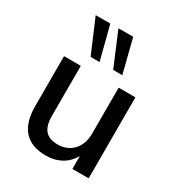

<svg xmlns="http://www.w3.org/2000/svg" viewBox="-180 -874 930 1002"><g transform="rotate(30 284.5 -373.5)"><path d="M245 9Q68 9 68 -188V-488H169V-187Q169 -128 193 -100Q217 -72 269 -72Q326 -72 361.5 -110Q397 -148 397 -212V-488H498V0H400V-78Q376 -35 336 -13Q296 9 245 9ZM326 -554 241 -756H330L381 -554ZM190 -554 104 -756H192L244 -554Z"/></g></svg>

Font: Nunito Sans SemiBold
Style: Regular
Weight: 600
Designer: Vernon Adams
Foundry: Vernon Adams
Version: Version 3.101; ttfautohint (v1.8.4.7-5d5b);gftools[0.9.27]